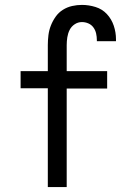

<svg xmlns="http://www.w3.org/2000/svg" viewBox="-20 -763 540 783"><path d="M175 0V-403H64V-473H175V-579Q175 -599 177.5 -619.5Q180 -640 187.5 -659Q195 -678 207 -695Q219 -712 236.5 -723Q254 -734 274 -738.5Q294 -743 314 -743Q342 -743 369.5 -734.5Q397 -726 416 -705.5Q435 -685 444 -658Q453 -631 453 -603Q453 -601 453 -599Q453 -597 453 -595H375Q375 -596 375 -597Q375 -598 375 -599Q375 -613 372 -626.5Q369 -640 361 -651Q353 -662 340.5 -667.5Q328 -673 314 -673Q298 -673 284.5 -664Q271 -655 264 -641Q257 -627 254.5 -611Q252 -595 252 -579V-473H417V-402H252V0Z"/></svg>

Font: Iosevka Julsh Curly
Style: Regular
Weight: 400
Designer: Belleve Invis
Foundry: Belleve Invis
Version: Version 15.0.2; ttfautohint (v1.8.4)